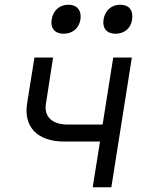

<svg xmlns="http://www.w3.org/2000/svg" viewBox="-20 -794 640 814"><path d="M470 -651C507 -651 535 -674 540 -711C546 -750 527 -774 490 -774C453 -774 425 -750 419 -711C413 -674 433 -651 470 -651ZM250 -651C287 -651 315 -674 321 -711C327 -750 306 -774 270 -774C233 -774 205 -750 199 -711C193 -674 213 -651 250 -651ZM373 0H452L539 -550H460L415 -266H266C201 -266 165 -300 175 -356L205 -550H126L95 -356C79 -256 139 -194 251 -194H404Z"/></svg>

Font: JetBrains Mono Light
Style: Italic
Weight: 336
Italic angle: -9°
Monospace: yes
Designer: Philipp Nurullin, Konstantin Bulenkov
Foundry: JetBrains
Version: Version 2.305